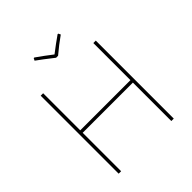

<svg xmlns="http://www.w3.org/2000/svg" viewBox="-220 -964 1109 1109"><g transform="rotate(-45 335.0 -409.5)"><path d="M435 -819 442 -805Q395 -772 344 -729H328Q262 -781 228 -805L235 -819H240Q286 -787 335 -749Q384 -787 430 -819ZM130 -637V-334H540V-637H560V0H540V-314H130V0H110V-637Z"/></g></svg>

Font: Alegreya Sans Thin
Style: Regular
Weight: 100
Designer: Juan Pablo del Peral
Foundry: Huerta Tipografica
Version: Version 2.007